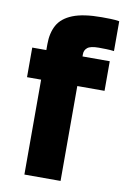

<svg xmlns="http://www.w3.org/2000/svg" viewBox="-82 -755 528 805"><g transform="rotate(10 182.5 -353.0)"><path d="M80 0V-404H20V-530H80V-555Q80 -603 98.5 -636.5Q117 -670 162 -688Q207 -706 285 -706Q300 -706 322.5 -705.5Q345 -705 360 -702V-575Q345 -577 327.5 -577.5Q310 -578 295 -578Q260 -578 247 -567.5Q234 -557 234 -540V-530H350V-404H234V0Z"/></g></svg>

Font: Golos Text
Style: Bold
Weight: 700
Designer: A.Korolkova, Vitaly Kuzmin
Foundry: ParaType Ltd
Version: Version 2.004